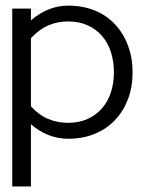

<svg xmlns="http://www.w3.org/2000/svg" viewBox="-20 -486 586 688"><path d="M455.1 -227.1Q455.1 -173.8 438.5 -130.4Q421.9 -86.9 391.8 -55.4Q361.8 -23.9 319.3 -6.3Q276.9 11.2 224.1 11.2Q188 11.2 154.1 -2Q120.1 -15.1 90.8 -41V182.1H23.9V-455.1H90.8V-413.1Q152.8 -465.8 224.1 -465.8Q276.9 -465.8 319.3 -448.5Q361.8 -431.2 391.8 -399.2Q421.9 -367.2 438.5 -323Q455.1 -278.8 455.1 -227.1ZM388.2 -227.1Q388.2 -265.1 377.7 -298.6Q367.2 -332 346.2 -356.4Q325.2 -380.9 294.7 -395Q264.2 -409.2 224.1 -409.2Q186 -409.2 153.1 -395Q120.1 -380.9 90.8 -349.1V-105Q120.1 -73.2 153.1 -59.6Q186 -45.9 224.1 -45.9Q264.2 -45.9 294.7 -60.1Q325.2 -74.2 346.2 -98.6Q367.2 -123 377.7 -156Q388.2 -189 388.2 -227.1Z"/></svg>

Font: Anonymous Pro
Style: Regular
Weight: 400
Monospace: yes
Designer: Mark Simonson
Version: Version 1.003